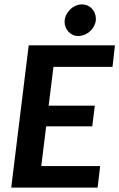

<svg xmlns="http://www.w3.org/2000/svg" viewBox="-20 -855 544 875"><path d="M503.9 -648.4 492.7 -550.3H223.6L201.7 -373.5H412.1L400.4 -279.3H190.4L168 -98.1H436.5L424.8 0H31.2L110.8 -648.4ZM417 -769.5Q417 -753.9 410.2 -739.5Q403.3 -725.1 392.1 -714.4Q380.9 -703.6 366.2 -697.3Q351.6 -690.9 335.4 -690.9Q322.8 -690.9 311.8 -696Q300.8 -701.2 292.5 -710Q284.2 -718.8 279.3 -730.5Q274.4 -742.2 274.4 -755.4Q274.4 -771.5 281.2 -785.9Q288.1 -800.3 299.1 -811.3Q310.1 -822.3 324.5 -828.6Q338.9 -835 353.5 -835Q367.2 -835 378.9 -829.8Q390.6 -824.7 398.9 -815.7Q407.2 -806.6 412.1 -794.7Q417 -782.7 417 -769.5Z"/></svg>

Font: Carlito
Style: Bold Italic
Weight: 700
Italic angle: -7°
Designer: Lukasz Dziedzic
Foundry: tyPoland Lukasz Dziedzic
Version: Version 1.104